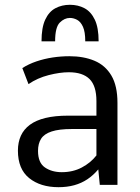

<svg xmlns="http://www.w3.org/2000/svg" viewBox="-20 -776 587 806"><path d="M225.6 9.8Q149.9 9.8 102.5 -28.3Q55.2 -66.4 55.2 -143.6Q55.2 -178.7 67.6 -206.1Q80.1 -233.4 105.5 -252.2Q130.9 -271 170.9 -280.8Q210.9 -290.5 265.6 -290.5H384.8V-351.6Q384.8 -415.5 356 -444.1Q327.1 -472.7 269 -472.7Q231.4 -472.7 184.3 -460.7Q137.2 -448.7 99.6 -422.9L73.7 -490.2Q100.6 -507.3 133.1 -518.3Q165.5 -529.3 200.9 -534.7Q236.3 -540 271.5 -540Q331.1 -540 376.5 -521Q421.9 -502 447.5 -459Q473.1 -416 473.1 -344.2V0H398.9L392.6 -64.9Q371.6 -40 346.7 -23.4Q321.8 -6.8 291.7 1.5Q261.7 9.8 225.6 9.8ZM239.3 -53.2Q286.1 -53.2 323.2 -72.8Q360.4 -92.3 384.8 -123.5V-234.4H281.7Q228 -234.4 196.8 -224.1Q165.5 -213.9 152.6 -193.6Q139.6 -173.3 139.6 -142.6Q139.6 -92.8 168.7 -73Q197.8 -53.2 239.3 -53.2ZM154.3 -602.5Q154.3 -660.2 169.9 -693.6Q185.5 -727.1 212.6 -741.5Q239.7 -755.9 273.4 -755.9Q307.6 -755.9 334.7 -741.5Q361.8 -727.1 377.9 -693.6Q394 -660.2 394 -602.5H337.9Q337.9 -642.1 328.4 -663.3Q318.8 -684.6 304 -692.6Q289.1 -700.7 273.4 -700.7Q250.5 -700.7 231 -681.2Q211.4 -661.6 211.4 -602.5Z"/></svg>

Font: Comme
Style: Regular
Weight: 400
Designer: Vernon Adams
Foundry: Vernon Adams
Version: Version 1.000;gftools[0.9.27]